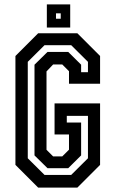

<svg xmlns="http://www.w3.org/2000/svg" viewBox="-20 -851 524 871"><path d="M153 0 50 -103V-597L153 -700H331L434 -597V-471H293V-528L262.5 -558.5H221L191 -527V-171.5L221 -141.5H262.5L293 -172V-241H227.5V-382H434V-103L331 0ZM182 -57.5H303L379 -133V-325.5H283V-295H348V-146L289.5 -88H195.5L136.5 -146V-557.5L195.5 -615.5H289.5L348 -557.5V-523.5H379V-570.5L303 -646H182L106 -570.5V-133ZM192.5 -726V-831H298.5V-726ZM234 -766H255.5V-790.5H234Z"/></svg>

Font: Tourney Condensed SemiBold
Style: Regular
Weight: 600
Width: 3
Designer: Tyler Finck
Foundry: Etcetera Type Co
Version: Version 1.010; ttfautohint (v1.8.3)